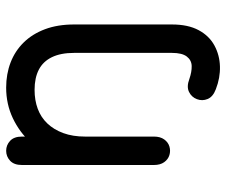

<svg xmlns="http://www.w3.org/2000/svg" viewBox="-74 -474 717 608"><g transform="rotate(-90 284.0 -169.5)"><path d="M66 -458Q66 -483 79.5 -495.5Q93 -508 111 -508Q129 -508 142.5 -495.5Q156 -483 156 -458Q156 -436 156 -417Q156 -398 156 -379Q156 -360 156 -338Q156 -332 156 -305.5Q156 -279 156 -242Q156 -205 156 -165Q156 -125 156 -91.5Q156 -58 156 -40Q156 -20 147 -7.5Q138 5 124.5 9Q111 13 97.5 9Q84 5 75 -7.5Q66 -20 66 -40Q66 -63 66 -88.5Q66 -114 66 -141Q66 -168 66 -195.5Q66 -223 66 -248Q66 -299 84.5 -346Q103 -393 136.5 -429.5Q170 -466 214.5 -487Q259 -508 311 -508Q354 -508 390.5 -494Q427 -480 454 -452.5Q481 -425 496 -385Q511 -345 511 -293Q511 -270 511 -240Q511 -210 511 -175Q511 -148 511 -110Q511 -72 511 -37Q511 -2 511 17Q511 68 493 101.5Q475 135 444.5 151.5Q414 168 378 169Q342 170 306 156Q282 147 275 130Q268 113 274.5 96Q281 79 297.5 71Q314 63 338 72Q361 80 379.5 79.5Q398 79 409.5 64Q421 49 421 17Q421 -4 421 -31Q421 -58 421 -86Q421 -114 421 -137.5Q421 -161 421 -175Q421 -199 421 -229Q421 -259 421 -293Q421 -335 407.5 -363Q394 -391 368 -404.5Q342 -418 304 -418Q271 -418 244 -408Q217 -398 197.5 -377.5Q178 -357 167 -327Q156 -297 156 -258Q156 -241 156 -213.5Q156 -186 156 -155Q156 -124 156 -93.5Q156 -63 156 -40Q156 -20 147 -7.5Q138 5 124.5 9Q111 13 97.5 9Q84 5 75 -7.5Q66 -20 66 -40Q66 -59 66 -91.5Q66 -124 66 -162.5Q66 -201 66 -237.5Q66 -274 66 -301Q66 -328 66 -338Q66 -358 66 -378Q66 -398 66 -418Q66 -438 66 -458Z"/></g></svg>

Font: Tilt Neon
Style: Regular
Weight: 400
Designer: Andy Clymer
Foundry: Andy Clymer
Version: Version 1.000